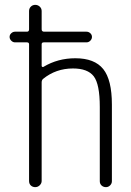

<svg xmlns="http://www.w3.org/2000/svg" viewBox="-20 -770 540 790"><path d="M42 -595.7Q33.2 -595.7 26.4 -602.5Q19.5 -609.4 19.5 -618.2Q19.5 -627 26.4 -633.3Q33.2 -639.6 42 -639.6H90.8Q99.6 -639.6 99.6 -649.4V-724.6Q99.6 -735.4 106.9 -742.7Q114.3 -750 125 -750Q135.7 -750 143.6 -742.7Q151.4 -735.4 151.4 -724.6V-649.4Q151.4 -640.6 160.2 -639.6H335.9Q344.7 -639.6 351.6 -633.3Q358.4 -627 358.4 -618.2Q358.4 -609.4 351.6 -602.5Q344.7 -595.7 335.9 -595.7H160.2Q151.4 -595.7 151.4 -587.9V-499Q151.4 -496.1 154.3 -494.6Q157.2 -493.2 159.2 -495.1Q217.8 -530.3 290 -530.3Q369.1 -530.3 404.8 -485.8Q440.4 -441.4 440.4 -339.8V-24.4Q440.4 -14.6 433.1 -7.3Q425.8 0 416 0Q405.3 0 397.9 -6.8Q390.6 -13.7 390.6 -24.4V-330.1Q390.6 -423.8 365.7 -456.1Q340.8 -488.3 280.3 -488.3Q210 -488.3 157.2 -445.3Q151.4 -440.4 151.4 -430.7V-25.4Q151.4 -15.6 143.6 -7.8Q135.7 0 125 0Q114.3 0 106.9 -6.8Q99.6 -13.7 99.6 -25.4V-587.9Q99.6 -595.7 90.8 -595.7Z"/></svg>

Font: Rounded Mgen+ 1mn light
Style: Regular
Weight: 200
Designer: [Source Han Sans]
Ryoko NISHIZUKA  (kana & ideographs); Paul D. Hunt (Latin, Greek & Cyrillic); Wenlong ZHANG  (bopomofo
Version: Version 1.059.20150602